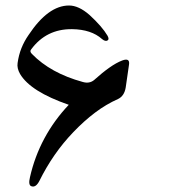

<svg xmlns="http://www.w3.org/2000/svg" viewBox="-20 -583 625 698"><path d="M281 -285Q305 -278 322 -292Q352 -319 377.5 -337Q403 -355 424 -363Q453 -374 449 -348L437 -265Q432 -234 409 -223Q366 -204 325.5 -173.5Q285 -143 246 -102Q173 -26 123 75Q110 100 94 94Q82 90 89 61Q106 -14 141.5 -80Q177 -146 230 -202Q91 -250 53 -314Q41 -335 44 -354Q48 -383 58 -408Q68 -433 84 -456Q155 -563 231 -563Q266 -563 305 -529Q351 -487 371 -453Q378 -440 371 -436Q363 -431 351 -441Q312 -476 242 -477Q148 -478 93 -403Q87 -396 96 -387Q164 -317 281 -285Z"/></svg>

Font: Amiri
Style: Italic
Weight: 400
Italic angle: 10°
Designer: Khaled Hosny
Version: Version 0.113